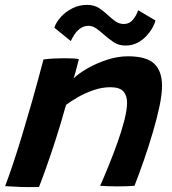

<svg xmlns="http://www.w3.org/2000/svg" viewBox="-20 -761 705 788"><path d="M140 6.5Q126 7 107 6.8Q88 6.5 68.5 6.5Q52 5.5 31 4.5Q10 3.5 1 3Q17 -39 34.2 -90.8Q51.5 -142.5 70.8 -206Q90 -269.5 112 -346.8Q134 -424 158.5 -517Q176 -519.5 199.5 -520.8Q223 -522 246 -522Q262.5 -522 277.5 -521.2Q292.5 -520.5 303.5 -518.5Q302.5 -514 298.8 -499.2Q295 -484.5 290.5 -467.5Q286 -450.5 282 -439.5Q301.5 -458.5 338 -479.8Q374.5 -501 418.8 -515.5Q463 -530 505 -530Q581 -530 613 -499.5Q645 -469 645 -409Q645 -374 634.5 -324.2Q624 -274.5 607.2 -217.8Q590.5 -161 570.8 -104.2Q551 -47.5 532 1.5Q522.5 2.5 503.5 3.2Q484.5 4 463 4Q440.5 4 420.8 3.2Q401 2.5 391 1.5Q406.5 -33 425.5 -79.8Q444.5 -126.5 462 -175.5Q479.5 -224.5 490.5 -267.8Q501.5 -311 501.5 -339Q501.5 -369.5 486 -386.2Q470.5 -403 433 -403Q398.5 -403 364.2 -391.2Q330 -379.5 300.8 -362.8Q271.5 -346 251 -330.5Q228.5 -249.5 207 -183.5Q185.5 -117.5 168.2 -69.2Q151 -21 140 6.5ZM203 -647.5Q210.5 -670 230 -691.5Q249.5 -713 277.2 -727Q305 -741 337.5 -741Q366.5 -741 387 -727.5Q407.5 -714 424 -698Q439 -684 454.2 -673.2Q469.5 -662.5 488.5 -662.5Q511 -662.5 525.5 -680Q540 -697.5 547 -719L618 -677Q615.5 -665 606.2 -648Q597 -631 581.5 -614Q566 -597 544.2 -585.5Q522.5 -574 494.5 -574Q466.5 -574 444.5 -589.2Q422.5 -604.5 404 -621Q388.5 -635 373.8 -645Q359 -655 344 -655Q324.5 -655 309.8 -644.5Q295 -634 285.5 -619.2Q276 -604.5 270.5 -592.5Z"/></svg>

Font: Grandstander Thin SemiBold
Style: Italic
Weight: 600
Italic angle: -15°
Version: Version 1.200